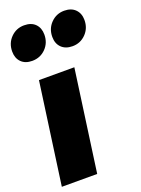

<svg xmlns="http://www.w3.org/2000/svg" viewBox="-167 -882 695 949"><g transform="rotate(-20 180.5 -407.0)"><path d="M64 -634.8Q27.3 -634.8 6.6 -655.8Q-14.2 -676.8 -14.2 -711.9Q-14.2 -755.4 14.6 -784.7Q43.5 -814 85 -814Q122.6 -814 143.3 -793Q164.1 -772 164.1 -736.8Q164.1 -693.4 135.3 -664.1Q106.4 -634.8 64 -634.8ZM275.9 -634.8Q239.3 -634.8 218 -655.8Q196.8 -676.8 196.8 -711.9Q196.8 -755.4 225.6 -784.7Q254.4 -814 295.9 -814Q333 -814 354 -792.7Q375 -771.5 375 -736.8Q375 -693.4 346.2 -664.1Q317.4 -634.8 275.9 -634.8ZM248 -534.2 173.8 0H-12.2L62 -534.2Z"/></g></svg>

Font: Fira Sans Compressed Heavy
Style: Italic
Weight: 900
Width: 3
Italic angle: -8°
Designer: Carrois Corporate & Edenspiekermann AG
Foundry: Carrois Corporate GbR & Edenspiekermann AG
Version: Version 4.203;PS 004.203;hotconv 1.0.88;makeotf.lib2.5.64775